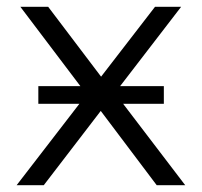

<svg xmlns="http://www.w3.org/2000/svg" viewBox="-20 -546 595 566"><path d="M526 0H442L277 -219L109 0H29L214 -240H93V-292H217L40 -526H122L278 -320L437 -526H514L334 -292H463V-240H343Z"/></svg>

Font: mBank
Style: Regular
Weight: 400
Designer: Julieta Ulanovsky
Foundry: Julieta Ulanovsky
Version: Version 7.200;PS 007.200;hotconv 1.0.88;makeotf.lib2.5.64775